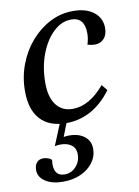

<svg xmlns="http://www.w3.org/2000/svg" viewBox="-83 -518 602 833"><g transform="rotate(-10 218.5 -101.0)"><path d="M184 12Q111 12 71.5 -30.5Q32 -73 32 -155Q32 -217 53 -272.5Q74 -328 111 -370.5Q148 -413 195.5 -437.5Q243 -462 297 -462Q355 -462 388.5 -435.5Q422 -409 422 -365Q422 -336 406.5 -319Q391 -302 366 -302Q353 -302 334 -307Q342 -333 342 -356Q342 -427 283 -427Q240 -427 204 -392.5Q168 -358 146.5 -301Q125 -244 125 -175Q125 -112 151 -78Q177 -44 223 -44Q297 -44 364 -124L385 -98Q303 12 184 12ZM128 260Q79 260 49.5 240.5Q20 221 20 190Q20 169 30.5 157Q41 145 59 145Q69 145 79.5 148.5Q90 152 96 158Q91 193 102 211.5Q113 230 140 230Q169 230 189.5 207.5Q210 185 210 153Q210 127 192 113Q174 99 143 99Q129 99 118 102L160 0H190L163 69Q176 67 187 67Q229 67 254.5 87Q280 107 280 141Q280 175 260 202Q240 229 205.5 244.5Q171 260 128 260Z"/></g></svg>

Font: Petrona Medium
Style: Italic
Weight: 500
Italic angle: -9°
Designer: Ringo R. Seeber
Foundry: Ringo R. Seeber
Version: Version 2.001; ttfautohint (v1.8.3)